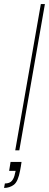

<svg xmlns="http://www.w3.org/2000/svg" viewBox="-47 -740 241 945"><path d="M28 0 154 -720H174L48 0ZM-27 185 -23 163Q1 163 12 149.5Q23 136 27 113L30 101H-2L5 57H59Q57 69 55.5 80Q54 91 52 99Q42 154 21 169.5Q0 185 -27 185Z"/></svg>

Font: DM Sans 24pt Thin
Style: Italic
Weight: 250
Italic angle: -10°
Designer: Colophon Foundry, Jonny Pinhorn
Foundry: Colophon Foundry
Version: Version 4.004;gftools[0.9.30]